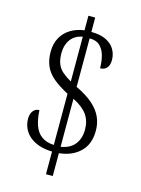

<svg xmlns="http://www.w3.org/2000/svg" viewBox="-125 -831 722 982"><g transform="rotate(15 236.0 -340.5)"><path d="M218 -41Q177 -42 146.5 -53Q116 -64 96 -82Q76 -100 66 -123Q56 -146 56 -173Q56 -188 61 -200.5Q66 -213 76 -221Q86 -229 101 -229Q103 -183 115 -149Q127 -115 152.5 -96.5Q178 -78 218 -76V-347Q169 -373 138.5 -398.5Q108 -424 93.5 -456.5Q79 -489 79 -532Q79 -576 97 -608Q115 -640 146.5 -659Q178 -678 218 -683V-760H254V-684Q302 -684 333 -668.5Q364 -653 378.5 -627.5Q393 -602 393 -572Q393 -545 380.5 -530.5Q368 -516 345 -516Q345 -549 337.5 -579.5Q330 -610 310.5 -630Q291 -650 254 -650V-393Q311 -366 344 -336.5Q377 -307 392 -274Q407 -241 407 -202Q407 -130 365 -89.5Q323 -49 254 -42V79H218ZM254 -76Q302 -83 327 -114Q352 -145 352 -193Q352 -239 329 -271.5Q306 -304 254 -330ZM218 -649Q177 -642 155.5 -612.5Q134 -583 134 -541Q134 -507 143 -484Q152 -461 171 -444.5Q190 -428 218 -412Z"/></g></svg>

Font: Noto Serif Khmer Condensed Light
Style: Regular
Weight: 300
Width: 3
Designer: Danh Hong and the Monotype Design Team
Foundry: Monotype Imaging Inc.
Version: Version 2.004